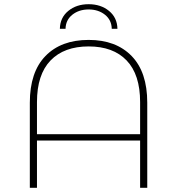

<svg xmlns="http://www.w3.org/2000/svg" viewBox="-20 -894 843 914"><path d="M681 -405V0H647V-225H156V0H122V-405Q122 -551 196.5 -627.5Q271 -704 402 -704Q532 -704 606.5 -627.5Q681 -551 681 -405ZM647 -255V-408Q647 -539 583 -606Q519 -673 402 -673Q285 -673 220.5 -606Q156 -539 156 -408V-255ZM402 -874Q460 -874 499 -842Q538 -810 539 -757H512Q511 -799 479.5 -824Q448 -849 402 -849Q356 -849 324.5 -824Q293 -799 292 -757H265Q266 -810 305 -842Q344 -874 402 -874Z"/></svg>

Font: Montserrat Alternates ExLight
Style: Regular
Weight: 275
Designer: Julieta Ulanovsky
Foundry: Julieta Ulanovsky
Version: Version 7.200